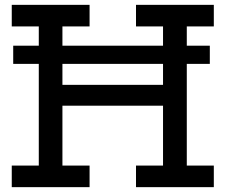

<svg xmlns="http://www.w3.org/2000/svg" viewBox="-20 -772 930 792"><path d="M845.5 -583.5V-508.5H34.5V-583.5ZM685 -422V-336H195.5V-422ZM28.5 -663V-752H349.5V-663H237.5V-89H349.5V0H28.5V-89H140V-663ZM541 -663V-752H862V-663H750.5V-89H862V0H541V-89H652.5V-663Z"/></svg>

Font: Hepta Slab ExtraLight Medium
Style: Regular
Weight: 500
Version: Version 1.100